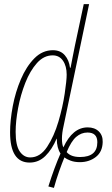

<svg xmlns="http://www.w3.org/2000/svg" viewBox="-20 -780 543 933"><path d="M127 -15Q96 -15 76 -44Q56 -73 56 -139Q56 -191 68 -255Q80 -319 103 -377.5Q126 -436 159.5 -473.5Q193 -511 236 -511Q268 -511 286 -485Q304 -459 304 -417Q304 -390 294.5 -325.5Q285 -261 264 -189.5Q243 -118 209 -66.5Q175 -15 127 -15ZM369 -17Q324 -17 304 -41Q326 -94 350.5 -115Q375 -136 405 -136Q453 -136 453 -89Q453 -17 369 -17ZM242 133Q253 93 267.5 52Q282 11 293 -15Q303 -7 322.5 0.5Q342 8 368 8Q413 8 445.5 -17Q478 -42 479 -90Q480 -122 460 -141.5Q440 -161 406 -161Q333 -161 288 -64Q281 -78 281 -106Q281 -133 289 -168L413 -760H387L344 -558Q338 -531 333 -503Q328 -475 323 -451H320Q316 -487 295 -511.5Q274 -536 237 -536Q186 -536 147 -496.5Q108 -457 81.5 -395Q55 -333 42 -264Q29 -195 29 -137Q29 10 124 10Q168 10 200.5 -22Q233 -54 255 -106H256Q256 -61 274 -34Q244 34 215 126Z"/></svg>

Font: Noto Sans Display Condensed Thin
Style: Italic
Weight: 250
Width: 3
Italic angle: -12°
Designer: Monotype Design Team
Foundry: Monotype Imaging Inc.
Version: Version 1.900